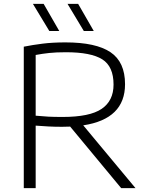

<svg xmlns="http://www.w3.org/2000/svg" viewBox="-20 -965 756 985"><path d="M102 0V-725.5Q146.5 -734.5 198.2 -741Q250 -747.5 316 -747.5Q472 -747.5 546.8 -697.2Q621.5 -647 621.5 -533Q621.5 -354.5 407 -322L675 0H601.5L340 -315.5Q320 -314.5 298.5 -314.5Q259.5 -314.5 228.8 -316.2Q198 -318 163 -320.5V0ZM301 -365Q440.5 -365 501.5 -406.5Q562.5 -448 562.5 -531Q562.5 -624 504.8 -660.5Q447 -697 318 -697Q267.5 -697 232.5 -693.2Q197.5 -689.5 163 -683V-371.5Q200.5 -368 228.2 -366.5Q256 -365 301 -365ZM410 -806 326.5 -945H381L461 -806ZM233 -806 149 -945H204L284 -806Z"/></svg>

Font: Encode Sans Expanded Light
Style: Regular
Weight: 300
Width: 7
Designer: Multiple Designers
Foundry: Impallari Type
Version: Version 3.000; ttfautohint (v1.8.3) -l 8 -r 50 -G 200 -x 14 